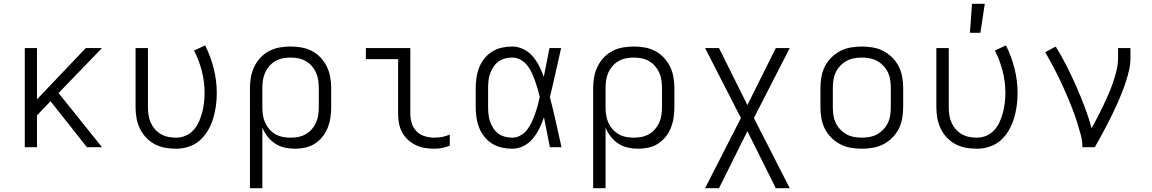

<svg xmlns="http://www.w3.org/2000/svg" viewBox="-20 -772 6040 1007"><path d="M436 0 245 -241 174 -167V0H110V-520H174V-251L430 -520H515L287 -284L515 0Z M904 8Q875 8 846.5 3Q818 -2 792 -15.5Q766 -29 746 -50.5Q726 -72 713.5 -98Q701 -124 696 -152.5Q691 -181 691 -210V-520H756V-210Q756 -189 759 -168.5Q762 -148 770.5 -129Q779 -110 792.5 -94.5Q806 -79 824 -68.5Q842 -58 862.5 -54Q883 -50 904 -50Q930 -50 954 -60.5Q978 -71 995.5 -90.5Q1013 -110 1023.5 -134Q1034 -158 1040.5 -183Q1047 -208 1050 -233.5Q1053 -259 1053 -285Q1053 -343 1038.5 -399.5Q1024 -456 998 -507L1056 -534Q1085 -476 1101 -412.5Q1117 -349 1117 -284Q1117 -251 1112.5 -217Q1108 -183 1098 -150.5Q1088 -118 1071 -88.5Q1054 -59 1029 -36.5Q1004 -14 971 -3Q938 8 904 8Z M1291 215V-310Q1291 -339 1296 -367.5Q1301 -396 1313.5 -422Q1326 -448 1346 -469.5Q1366 -491 1392 -504.5Q1418 -518 1446.5 -523Q1475 -528 1504 -528Q1533 -528 1561.5 -523Q1590 -518 1616 -504.5Q1642 -491 1662 -469.5Q1682 -448 1694.5 -422Q1707 -396 1712 -367.5Q1717 -339 1717 -310V-210Q1717 -183 1713 -155.5Q1709 -128 1699 -102.5Q1689 -77 1672 -55.5Q1655 -34 1632 -19Q1609 -4 1582 2Q1555 8 1528 8Q1500 8 1473 2Q1446 -4 1423 -19Q1400 -34 1383 -56Q1366 -78 1356 -103V215ZM1504 -50Q1525 -50 1545.5 -54Q1566 -58 1584 -68.5Q1602 -79 1615.5 -94.5Q1629 -110 1637.5 -129Q1646 -148 1649 -168.5Q1652 -189 1652 -210V-310Q1652 -331 1649 -351.5Q1646 -372 1637.5 -391Q1629 -410 1615.5 -425.5Q1602 -441 1584 -451.5Q1566 -462 1545.5 -466Q1525 -470 1504 -470Q1483 -470 1462.5 -466Q1442 -462 1424 -451.5Q1406 -441 1392.5 -425.5Q1379 -410 1370.5 -391Q1362 -372 1359 -351.5Q1356 -331 1356 -310V-210Q1356 -189 1359 -168.5Q1362 -148 1370.5 -129Q1379 -110 1392.5 -94.5Q1406 -79 1424 -68.5Q1442 -58 1462.5 -54Q1483 -50 1504 -50Z M2258 8Q2233 8 2208 4Q2183 0 2160.5 -11Q2138 -22 2119.5 -39Q2101 -56 2089 -78.5Q2077 -101 2072.5 -125.5Q2068 -150 2068 -176V-462H1899V-520H2132V-176Q2132 -150 2139.5 -125.5Q2147 -101 2165 -83Q2183 -65 2208 -57.5Q2233 -50 2258 -50Q2279 -50 2299.5 -54Q2320 -58 2339 -66V-8Q2320 0 2299.5 4Q2279 8 2258 8Z M2667 8Q2639 8 2612 2Q2585 -4 2561.5 -18.5Q2538 -33 2520.5 -55Q2503 -77 2493 -102.5Q2483 -128 2479 -155.5Q2475 -183 2475 -210V-310Q2475 -337 2479 -364.5Q2483 -392 2493 -417.5Q2503 -443 2520.5 -465Q2538 -487 2561.5 -501.5Q2585 -516 2612 -522Q2639 -528 2667 -528Q2697 -528 2725.5 -514Q2754 -500 2774 -476.5Q2794 -453 2808 -425.5Q2822 -398 2832 -369Q2840 -407 2847 -444.5Q2854 -482 2862 -520H2923Q2908 -456 2894 -391.5Q2880 -327 2864 -263Q2881 -198 2895.5 -132Q2910 -66 2925 0H2864Q2856 -39 2848.5 -78Q2841 -117 2833 -157Q2823 -127 2809 -98.5Q2795 -70 2775 -45.5Q2755 -21 2726.5 -6.5Q2698 8 2667 8ZM2667 -50Q2690 -50 2710.5 -62Q2731 -74 2745 -92Q2759 -110 2768.5 -131Q2778 -152 2786 -174Q2794 -196 2800 -218.5Q2806 -241 2811 -263Q2806 -285 2799.5 -307Q2793 -329 2785.5 -350Q2778 -371 2768.5 -391.5Q2759 -412 2744.5 -430Q2730 -448 2709.5 -459Q2689 -470 2667 -470Q2647 -470 2628 -465Q2609 -460 2593.5 -448.5Q2578 -437 2567.5 -420.5Q2557 -404 2550.5 -386Q2544 -368 2542 -348.5Q2540 -329 2540 -310V-210Q2540 -191 2542 -171.5Q2544 -152 2550.5 -134Q2557 -116 2567.5 -99.5Q2578 -83 2593.5 -71.5Q2609 -60 2628 -55Q2647 -50 2667 -50Z M3091 215V-310Q3091 -339 3096 -367.5Q3101 -396 3113.5 -422Q3126 -448 3146 -469.5Q3166 -491 3192 -504.5Q3218 -518 3246.5 -523Q3275 -528 3304 -528Q3333 -528 3361.5 -523Q3390 -518 3416 -504.5Q3442 -491 3462 -469.5Q3482 -448 3494.5 -422Q3507 -396 3512 -367.5Q3517 -339 3517 -310V-210Q3517 -183 3513 -155.5Q3509 -128 3499 -102.5Q3489 -77 3472 -55.5Q3455 -34 3432 -19Q3409 -4 3382 2Q3355 8 3328 8Q3300 8 3273 2Q3246 -4 3223 -19Q3200 -34 3183 -56Q3166 -78 3156 -103V215ZM3304 -50Q3325 -50 3345.5 -54Q3366 -58 3384 -68.5Q3402 -79 3415.5 -94.5Q3429 -110 3437.5 -129Q3446 -148 3449 -168.5Q3452 -189 3452 -210V-310Q3452 -331 3449 -351.5Q3446 -372 3437.5 -391Q3429 -410 3415.5 -425.5Q3402 -441 3384 -451.5Q3366 -462 3345.5 -466Q3325 -470 3304 -470Q3283 -470 3262.5 -466Q3242 -462 3224 -451.5Q3206 -441 3192.5 -425.5Q3179 -410 3170.5 -391Q3162 -372 3159 -351.5Q3156 -331 3156 -310V-210Q3156 -189 3159 -168.5Q3162 -148 3170.5 -129Q3179 -110 3192.5 -94.5Q3206 -79 3224 -68.5Q3242 -58 3262.5 -54Q3283 -50 3304 -50Z M3678 215 3866 -153 3678 -520H3751L3900 -221L4049 -520H4122L3934 -153L4122 215H4049L3900 -84L3751 215Z M4500 8Q4471 8 4442 3Q4413 -2 4387 -15.5Q4361 -29 4340 -50Q4319 -71 4306 -97Q4293 -123 4288 -152Q4283 -181 4283 -210V-310Q4283 -339 4288 -368Q4293 -397 4306 -423Q4319 -449 4340 -470Q4361 -491 4387 -504.5Q4413 -518 4442 -523Q4471 -528 4500 -528Q4529 -528 4558 -523Q4587 -518 4613 -504.5Q4639 -491 4660 -470Q4681 -449 4694 -423Q4707 -397 4712 -368Q4717 -339 4717 -310V-210Q4717 -181 4712 -152Q4707 -123 4694 -97Q4681 -71 4660 -50Q4639 -29 4613 -15.5Q4587 -2 4558 3Q4529 8 4500 8ZM4500 -50Q4521 -50 4542 -54Q4563 -58 4581 -68Q4599 -78 4613.5 -93.5Q4628 -109 4637 -128Q4646 -147 4649 -168Q4652 -189 4652 -210V-310Q4652 -331 4649 -352Q4646 -373 4637 -392Q4628 -411 4613.5 -426.5Q4599 -442 4581 -452Q4563 -462 4542 -466Q4521 -470 4500 -470Q4479 -470 4458 -466Q4437 -462 4419 -452Q4401 -442 4386.5 -426.5Q4372 -411 4363 -392Q4354 -373 4351 -352Q4348 -331 4348 -310V-210Q4348 -189 4351 -168Q4354 -147 4363 -128Q4372 -109 4386.5 -93.5Q4401 -78 4419 -68Q4437 -58 4458 -54Q4479 -50 4500 -50Z M5104 8Q5075 8 5046.5 3Q5018 -2 4992 -15.5Q4966 -29 4946 -50.5Q4926 -72 4913.5 -98Q4901 -124 4896 -152.5Q4891 -181 4891 -210V-520H4956V-210Q4956 -189 4959 -168.5Q4962 -148 4970.5 -129Q4979 -110 4992.5 -94.5Q5006 -79 5024 -68.5Q5042 -58 5062.5 -54Q5083 -50 5104 -50Q5130 -50 5154 -60.5Q5178 -71 5195.5 -90.5Q5213 -110 5223.5 -134Q5234 -158 5240.5 -183Q5247 -208 5250 -233.5Q5253 -259 5253 -285Q5253 -343 5238.5 -399.5Q5224 -456 5198 -507L5256 -534Q5285 -476 5301 -412.5Q5317 -349 5317 -284Q5317 -251 5312.5 -217Q5308 -183 5298 -150.5Q5288 -118 5271 -88.5Q5254 -59 5229 -36.5Q5204 -14 5171 -3Q5138 8 5104 8ZM5067 -600 5078 -752H5145L5122 -600Z M5657 0Q5657 -34 5648 -66.5Q5639 -99 5629 -131Q5619 -163 5607 -194.5Q5595 -226 5582 -257Q5569 -288 5555 -318.5Q5541 -349 5526 -379.5Q5511 -410 5495 -439.5Q5479 -469 5462 -498L5517 -528Q5548 -478 5574.5 -425.5Q5601 -373 5624.5 -319.5Q5648 -266 5669 -211Q5690 -156 5705 -99Q5721 -128 5736.5 -157.5Q5752 -187 5766 -217Q5780 -247 5793.5 -277.5Q5807 -308 5817.5 -339Q5828 -370 5836 -402.5Q5844 -435 5844 -468V-520H5909V-468Q5909 -436 5902 -405Q5895 -374 5885 -343.5Q5875 -313 5863.5 -284Q5852 -255 5839 -226Q5826 -197 5812 -168.5Q5798 -140 5783 -111.5Q5768 -83 5753 -55.5Q5738 -28 5722 0Z"/></svg>

Font: Iosevka Light Extended
Style: Regular
Weight: 300
Width: 7
Monospace: yes
Designer: Belleve Invis
Foundry: Belleve Invis
Version: Version 32.5.0; ttfautohint (v1.8.4)